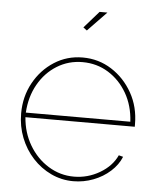

<svg xmlns="http://www.w3.org/2000/svg" viewBox="-53 -775 682 831"><g transform="rotate(5 288.0 -360.0)"><path d="M296 10Q245 10 199.5 -11.5Q154 -33 119.5 -70.5Q85 -108 65.5 -157.5Q46 -207 46 -263Q46 -336 79 -396Q112 -456 167.5 -491.5Q223 -527 291 -527Q360 -527 416.5 -491Q473 -455 507 -394.5Q541 -334 541 -259Q541 -256 541 -253.5Q541 -251 541 -248H66Q71 -181 103 -127Q135 -73 186 -41.5Q237 -10 297 -10Q357 -10 409 -40.5Q461 -71 483 -119L502 -114Q488 -79 456.5 -50.5Q425 -22 383 -6Q341 10 296 10ZM66 -268H520Q516 -338 485 -391.5Q454 -445 404 -476Q354 -507 292 -507Q231 -507 181 -476Q131 -445 100.5 -391Q70 -337 66 -268ZM298 -645 282 -657 346 -730H380Z"/></g></svg>

Font: Raleway Thin
Style: Regular
Weight: 100
Designer: Matt McInerney, Pablo Impallari, Rodrigo Fuenzalida
Foundry: Matt McInerney, Pablo Impallari, Rodrigo Fuenzalida
Version: Version 4.026